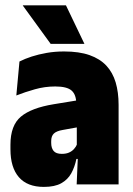

<svg xmlns="http://www.w3.org/2000/svg" viewBox="-20 -706 509 735"><path d="M273.5 0 278.5 -117 274 -119V-293.5L272 -308.5Q272 -343.5 254.2 -359.2Q236.5 -375 191.5 -375Q151.5 -375 113.5 -364.2Q75.5 -353.5 42.5 -340.5L54.5 -470.5Q75 -481 101.2 -489.5Q127.5 -498 158.8 -503.5Q190 -509 225.5 -509Q283 -509 322.8 -495Q362.5 -481 387 -454.8Q411.5 -428.5 422.8 -390.5Q434 -352.5 434 -304.5V0ZM148 9.5Q84.5 9.5 52.2 -27.8Q20 -65 20 -134.5V-152Q20 -226 60 -259.5Q100 -293 185.5 -307L286.5 -323.5L300.5 -223L220 -208.5Q196.5 -204.5 186.2 -194.8Q176 -185 176 -166V-159Q176 -139.5 185.2 -128.2Q194.5 -117 216.5 -117Q233 -117 244.2 -122Q255.5 -127 263.2 -135.5Q271 -144 275 -154L296 -97.5H272.5Q266 -66.5 252.8 -42.5Q239.5 -18.5 214.5 -4.5Q189.5 9.5 148 9.5ZM232.5 -685.5 303 -538.5V-538H174L67.5 -684.5V-685.5Z"/></svg>

Font: Anek Odia SemiCondensed ExtraBold
Style: Regular
Weight: 800
Width: 4
Designer: Yesha Goshar & Mahesh Sahu (Odia), Yesha Goshar (Latin)
Foundry: Ek Type
Version: Version 1.003